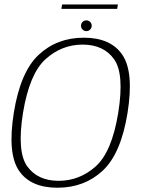

<svg xmlns="http://www.w3.org/2000/svg" viewBox="-20 -852 650 876"><path d="M242 4.5Q365 4.5 448.5 -73.2Q532 -151 562 -337.5Q591.5 -523 538.5 -601.5Q485.5 -680 362.5 -680Q240 -680 156.5 -602Q73 -524 43 -337.5Q13.5 -152 66.2 -73.8Q119 4.5 242 4.5ZM247.5 -27Q152 -27 104.2 -93.2Q56.5 -159.5 85 -337.5Q114.5 -516 188 -582.2Q261.5 -648.5 357 -648.5Q452.5 -648.5 500.2 -582.2Q548 -516 519.5 -337.5Q490.5 -159 416.8 -93Q343 -27 247.5 -27ZM374 -710Q384.5 -710 391.5 -717.5Q398.5 -725 398.5 -735Q398.5 -745 391.2 -752Q384 -759 374.5 -759Q364 -759 356.8 -752Q349.5 -745 349.5 -735Q349.5 -724.5 356.8 -717.2Q364 -710 374 -710ZM260 -811.5H514.5L518 -831.5H263.5Z"/></svg>

Font: Anybody Thin ExtraLight
Style: Italic
Weight: 250
Italic angle: -10°
Version: Version 1.113;gftools[0.9.25]